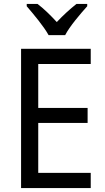

<svg xmlns="http://www.w3.org/2000/svg" viewBox="-20 -964 540 984"><path d="M229 -784H314C337 -829 392 -893 427 -932V-944H372C337 -916 306 -888 271 -851C239 -886 203 -921 172 -944H117V-932C153 -890 205 -828 229 -784ZM445 0V-78H176V-334H429V-411H176V-636H445V-714H88V0Z"/></svg>

Font: Noto Sans Devanagari SemiCondensed
Style: Regular
Weight: 400
Width: 4
Designer: Jelle Bosma - Monotype Design Team
Foundry: Monotype Imaging Inc.
Version: Version 2.004